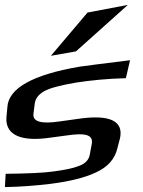

<svg xmlns="http://www.w3.org/2000/svg" viewBox="-78 -726 581 781"><path d="M126 -166 193 -175C261 -185 304 -182 295 -139L287 -96C283 -75 268 -60 243 -51C218 -41 182 -34 135 -28C99 -23 34 -20 -55 -19L-58 35C6 34 67 29 126 22C205 12 267 -3 313 -25C361 -47 390 -80 400 -125L410 -163C426 -235 367 -262 236 -242L164 -232C90 -221 55 -231 58 -262L63 -302C65 -324 78 -341 100 -354C124 -368 168 -379 231 -390C289 -399 358 -406 434 -408L451 -481C336 -467 268 -458 247 -455C53 -422 -44 -366 -48 -290L-52 -247C-56 -171 18 -150 126 -166ZM442 -706 278 -675 129 -499 231 -517Z"/></svg>

Font: Gamestation Warped
Style: Italic
Weight: 400
Designer: Jonas Hecksher
Foundry: Jonas Hecksher, Playtypeª, e-types AS
Version: Version 1.003